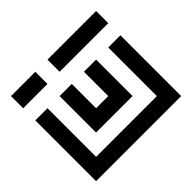

<svg xmlns="http://www.w3.org/2000/svg" viewBox="-159 -909 1117 1117"><g transform="rotate(-45 400.0 -350.0)"><path d="M50 -700V-600H250V-700ZM350 -600H750V-700H350ZM150 -100V-500H50V0H750V-500H650V-100ZM250 -500V-200H550V-500H450V-300H350V-500Z"/></g></svg>

Font: Mourier
Style: Regular
Weight: 400
Designer: Eric Mourier
Foundry: Velvetyne Type Foundry
Version: Version 2.000;hotconv 1.0.109;makeotfexe 2.5.65596